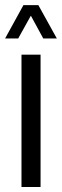

<svg xmlns="http://www.w3.org/2000/svg" viewBox="-35 -744 246 764"><path d="M50.5 0V-526.5H126.4V0ZM-14.7 -591 58.2 -723.5H117.7L191.1 -591H137.1L70.9 -712.6H105.1L37.4 -591Z"/></svg>

Font: Archivo SemiBold ExtraCondensed
Style: Regular
Weight: 600
Width: 2
Version: Version 2.001